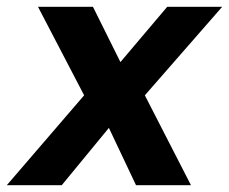

<svg xmlns="http://www.w3.org/2000/svg" viewBox="-40 -546 675 566"><path d="M-20 0 208 -265 72 -526H234L315 -363L453 -526H615L387 -265L523 0H361L281 -169L142 0Z"/></svg>

Font: DM Sans 9pt Black
Style: Italic
Weight: 900
Italic angle: -10°
Version: Version 4.004;gftools[0.9.30]